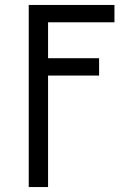

<svg xmlns="http://www.w3.org/2000/svg" viewBox="-20 -540 540 775"><path d="M96 215V-520H442V-450H174V-305H380V-235H174V215Z"/></svg>

Font: Iosevka Fixed
Style: Regular
Weight: 400
Monospace: yes
Designer: Belleve Invis
Foundry: Belleve Invis
Version: Version 33.2.4